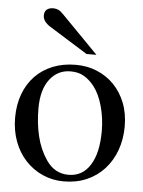

<svg xmlns="http://www.w3.org/2000/svg" viewBox="-51 -719 575 770"><g transform="rotate(5 237.0 -334.0)"><path d="M281 -507 127 -603Q97 -622 97 -646Q97 -662 106.5 -670Q116 -678 133 -678Q144 -678 153.5 -673.5Q163 -669 176 -655L321 -507ZM459 -231Q459 -179 443 -135Q427 -91 397.5 -58.5Q368 -26 326.5 -8Q285 10 234 10Q189 10 149.5 -7.5Q110 -25 80.5 -56.5Q51 -88 34.5 -132Q18 -176 18 -228Q18 -280 34 -323Q50 -366 79.5 -396.5Q109 -427 150.5 -443.5Q192 -460 243 -460Q289 -460 328.5 -443.5Q368 -427 397 -397Q426 -367 442.5 -325Q459 -283 459 -231ZM369 -204Q369 -255 356 -303Q343 -351 319 -382Q301 -405 278.5 -418.5Q256 -432 224 -432Q172 -432 140 -390Q108 -348 108 -273Q108 -213 120.5 -161Q133 -109 161 -68Q195 -18 251 -18Q307 -18 338 -67Q369 -116 369 -204Z"/></g></svg>

Font: STIXGeneralUnicodeRegular
Style: Regular
Weight: 400
Designer: MicroPress Inc., with final additions and corrections provided by Coen Hoffman, Elsevier (retired)
Version: Version 1.1.0